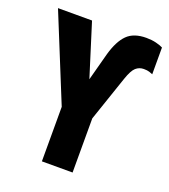

<svg xmlns="http://www.w3.org/2000/svg" viewBox="-133 -821 806 917"><g transform="rotate(20 269.5 -362.5)"><path d="M186 0V-277L8 -714H181L265 -446L303 -588Q323 -658 356.5 -691.5Q390 -725 454 -725Q481 -725 503.5 -719.5Q526 -714 539 -707V-571Q532 -574 521.5 -577.5Q511 -581 493 -581Q470 -581 453 -566Q436 -551 420 -504L342 -275V0Z"/></g></svg>

Font: Noto Sans Mono Condensed Black
Style: Regular
Weight: 900
Width: 3
Designer: Monotype Design Team
Foundry: Monotype Imaging Inc.
Version: Version 2.014